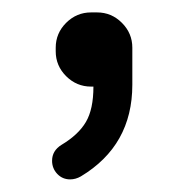

<svg xmlns="http://www.w3.org/2000/svg" viewBox="-20 -763 278 306"><path d="M190.9 -687V-627.9Q190.9 -531.2 108.9 -481.9Q100.6 -477.1 91.8 -477.1Q79.6 -477.1 71.3 -485.8Q63 -494.6 63 -506.8Q63 -522.9 78.1 -532.2Q105 -548.3 116.9 -568.6Q128.9 -588.9 128.9 -625H125Q102.1 -625 85.4 -641.6Q68.8 -658.2 68.8 -681.2V-687Q68.8 -710 85.4 -726.6Q102.1 -743.2 125 -743.2H134.8Q157.7 -743.2 174.3 -726.6Q190.9 -710 190.9 -687Z"/></svg>

Font: Aka-Acid-Varela
Style: Regular
Weight: 400
Designer: Joe Prince, Avraham Cornfeld, Cyberella
Foundry: Joe Prince, Avraham Cornfeld, Cyberella
Version: Version 2.000; ttfautohint (v1.5.33-1714) -l 8 -r 50 -G 200 